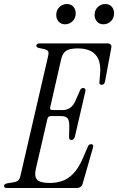

<svg xmlns="http://www.w3.org/2000/svg" viewBox="-56 -936 588 956"><path d="M-22 0Q-36 0 -36 -10Q-36 -21 -16 -24L4 -27Q26 -30 34.5 -37.5Q43 -45 47 -66L183 -654Q188 -675 183 -682Q178 -689 158 -693L138 -697Q125 -700 125 -708Q125 -720 143 -720H477Q503 -720 498 -697L467 -531Q464 -514 451 -514Q437 -514 439 -527L442 -562Q447 -613 433.5 -642Q420 -671 393.5 -683Q367 -695 332 -695Q292 -695 274 -683.5Q256 -672 249 -643L194 -402Q191 -388 205 -388H256Q300 -388 320 -435L342 -485Q347 -498 358 -498Q364 -498 367.5 -493.5Q371 -489 369 -481L317 -256Q312 -239 300 -239Q288 -239 288 -252L289 -301Q290 -336 280.5 -347Q271 -358 248 -358H198Q183 -358 180 -344L122 -93Q114 -57 129 -41Q144 -25 193 -25Q223 -25 252.5 -34.5Q282 -44 308.5 -71Q335 -98 357 -149L381 -205Q386 -218 397 -218Q412 -218 407 -201L356 -23Q350 0 326 0ZM268 -815Q248 -815 236 -828.5Q224 -842 224 -861Q224 -886 240 -901Q256 -916 277 -916Q297 -916 309 -903Q321 -890 321 -870Q321 -845 305 -830Q289 -815 268 -815ZM459 -815Q439 -815 427 -828.5Q415 -842 415 -861Q415 -886 431 -901Q447 -916 468 -916Q488 -916 500 -903Q512 -890 512 -870Q512 -845 496 -830Q480 -815 459 -815Z"/></svg>

Font: Instrument Serif
Style: Italic
Weight: 400
Italic angle: -13°
Designer: Rodrigo Fuenzalida
Foundry: fragTYPE
Version: Version 1.000; ttfautohint (v1.8.4.7-5d5b);gftools[0.9.27]